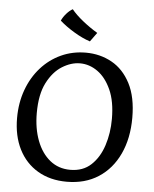

<svg xmlns="http://www.w3.org/2000/svg" viewBox="-57 -871 744 930"><g transform="rotate(5 315.0 -405.5)"><path d="M302 12Q221 12 161 -23.5Q101 -59 68.5 -123.5Q36 -188 36 -275Q36 -349 59 -412Q82 -475 123.5 -521.5Q165 -568 220.5 -593.5Q276 -619 341 -619Q410 -619 467 -587.5Q524 -556 558 -490.5Q592 -425 592 -324Q592 -224 556.5 -148Q521 -72 456 -30Q391 12 302 12ZM314 -47Q376 -47 415.5 -84Q455 -121 474.5 -181Q494 -241 494 -310Q494 -395 468.5 -451.5Q443 -508 403 -536.5Q363 -565 317 -565Q274 -565 230.5 -538Q187 -511 158 -454.5Q129 -398 129 -307Q129 -232 151.5 -173Q174 -114 215.5 -80.5Q257 -47 314 -47ZM355 -675Q318 -687 276.5 -712Q235 -737 206 -763Q214 -781 229 -798Q244 -815 259 -823Q280 -797 315 -769Q350 -741 387 -719Z"/></g></svg>

Font: Maname
Style: Regular
Weight: 400
Designer: Pathum Egodawatta
Foundry: mooniak
Version: Version 1.000; ttfautohint (v1.8.4.7-5d5b)